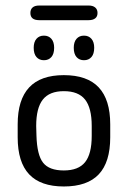

<svg xmlns="http://www.w3.org/2000/svg" viewBox="-20 -665 463 695"><path d="M44 -215V-168Q44 -78 85.5 -34Q127 10 211 10Q296 10 337.5 -34Q379 -78 379 -168V-215Q379 -304 337.5 -348.5Q296 -393 211 -393Q127 -393 85.5 -348.5Q44 -304 44 -215ZM312 -209V-173Q312 -108 288 -78Q264 -48 211 -48Q158 -48 136 -76Q114 -104 112 -174L111 -209Q111 -274 135 -304.5Q159 -335 211 -335Q264 -335 288 -304.5Q312 -274 312 -209ZM139 -536Q122 -536 112 -524.5Q102 -513 102 -492Q102 -470 112 -458.5Q122 -447 139 -447Q156 -447 166 -458.5Q176 -470 176 -492Q176 -513 166 -524.5Q156 -536 139 -536ZM284 -536Q267 -536 257 -524.5Q247 -513 247 -492Q247 -470 257 -458.5Q267 -447 284 -447Q301 -447 311 -458.5Q321 -470 321 -492Q321 -513 311 -524.5Q301 -536 284 -536ZM122 -645Q106 -645 98 -638Q90 -631 90 -618Q90 -605 98 -598.5Q106 -592 122 -592H301Q316 -592 324.5 -598.5Q333 -605 333 -618Q333 -631 324.5 -638Q316 -645 301 -645Z"/></svg>

Font: Beiruti
Style: Regular
Weight: 400
Version: Version 1.00